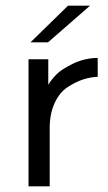

<svg xmlns="http://www.w3.org/2000/svg" viewBox="-20 -660 382 680"><path d="M88 -510 221 -640H299L150 -510ZM81 0V-450H151V-360Q163 -379 180 -396.5Q197 -414 237.5 -434Q278 -454 326 -455V-388Q300 -387 274 -378.5Q248 -370 219.5 -351.5Q191 -333 173.5 -295Q156 -257 156 -206V0Z"/></svg>

Font: CMU Sans Serif
Style: Medium
Weight: 500
Version: Version 0.7.0